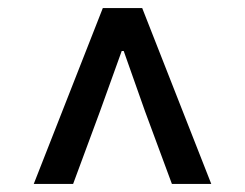

<svg xmlns="http://www.w3.org/2000/svg" viewBox="-20 -774 610 478"><path d="M64 -316 236 -754H334L506 -316H408L341 -497L288 -647H283L229 -497L162 -316Z"/></svg>

Font: Noto Sans KR Thin Medium
Style: Regular
Weight: 500
Version: Version 2.004-H2;hotconv 1.0.118;makeotfexe 2.5.65603